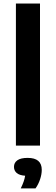

<svg xmlns="http://www.w3.org/2000/svg" viewBox="-20 -828 318 1092"><path d="M70.5 0V-808H207.5V0ZM98 243.5Q118.5 202 123 171.5Q89.5 169 74.5 155.5Q59.5 142 59.5 121Q59.5 97.5 78.5 83.8Q97.5 70 137.5 70Q217.5 70 217.5 138Q217.5 163 208 191.8Q198.5 220.5 182 243.5Z"/></svg>

Font: Encode Sans SmExp SmBold
Style: Regular
Weight: 600
Width: 6
Designer: Multiple Designers
Foundry: Impallari Type
Version: Version 3.002; ttfautohint (v1.8.3) -l 8 -r 50 -G 200 -x 14 